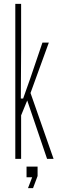

<svg xmlns="http://www.w3.org/2000/svg" viewBox="-20 -820 304 991"><path d="M59 0V-800H89V-558L87.5 -311.5H99.5L137 -417.5L199 -600H232L137.5 -340L256.5 0H223L120.5 -301.5L89 -224.5V0ZM124.5 151 146 95H117V40H174V88.5L150.5 151Z"/></svg>

Font: Big Shoulders Display Thin ExtraLight
Style: Regular
Weight: 250
Version: Version 2.002